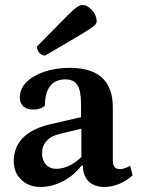

<svg xmlns="http://www.w3.org/2000/svg" viewBox="-20 -732 562 764"><path d="M141.5 12Q95.4 12 65.1 -16.4Q34.8 -44.8 34.8 -90.8Q34.8 -147.4 72.2 -184.5Q109.6 -221.6 182.6 -238.2L314.9 -268.6L302.4 -253.5V-319.5Q302.4 -371.2 287.8 -393.7Q273.2 -416.1 240.1 -416.1Q200.9 -416.1 180.1 -390.2Q159.4 -364.3 158.5 -311.8Q152.2 -304.6 139.3 -300.2Q126.5 -295.9 112.1 -295.9Q87 -295.9 72.9 -308.8Q58.9 -321.7 58.9 -343.7Q58.9 -378 84.8 -404.6Q110.7 -431.2 156.2 -446.6Q201.7 -462 258 -462Q342.8 -462 385.8 -423Q428.9 -383.9 428.9 -305.2V-94.1Q428.9 -76.2 435.6 -67.6Q442.4 -59.1 457.7 -59.1Q467.8 -59.1 479.2 -63.5Q490.7 -67.9 497.9 -72.7L507.6 -34.4Q486.7 -13.6 455.4 -0.8Q424.1 12 396.1 12Q355.6 12 332.8 -10.3Q310.1 -32.6 310.1 -72.4H303.8Q273.6 -33.1 229.9 -10.5Q186.2 12 141.5 12ZM204.8 -60.2Q233.1 -60.2 263.6 -76.9Q294.2 -93.5 314.4 -120.1L303.8 -94.6V-226.1L319.5 -223.6L218.2 -199.3Q183.7 -191.6 165.5 -171.4Q147.3 -151.2 147.3 -121.8Q147.3 -94 162.9 -77.1Q178.5 -60.2 204.8 -60.2ZM159.6 -510.9Q148 -510.9 137.6 -520.8Q127.2 -530.7 127.2 -547.1Q185.8 -606.5 218.8 -640.2Q251.9 -673.9 268.4 -689Q285 -704.1 292.9 -708Q300.7 -712 308.1 -712Q321.7 -712 334.7 -702Q347.8 -692.1 356.2 -677.1Q364.7 -662.1 364.7 -647.1Q364.7 -641.2 360 -635Q355.4 -628.9 336.3 -616.2Q317.3 -603.5 275.5 -578.9Q233.8 -554.3 159.6 -510.9Z"/></svg>

Font: Petrona
Style: Regular
Weight: 400
Designer: Ringo R. Seeber
Foundry: Ringo R. Seeber
Version: Version 2.001; ttfautohint (v1.8.3)